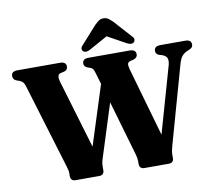

<svg xmlns="http://www.w3.org/2000/svg" viewBox="-94 -1025 1280 1136"><g transform="rotate(-10 546.0 -457.0)"><path d="M865 -671Q865 -700 902 -700H1051.5Q1088 -700 1088 -671.5Q1088 -661.5 1083.2 -655.2Q1078.5 -649 1064.5 -643L1048.5 -636Q1031 -627.5 1019.5 -612.8Q1008 -598 999.5 -567L868.5 -101Q863.5 -81.5 861.5 -71.5Q859.5 -61.5 859.5 -48.5V-29Q859.5 -14.5 851.5 -7.2Q843.5 0 831 0H682Q670 0 661.8 -7.2Q653.5 -14.5 653.5 -29V-48.5Q653.5 -57 652.2 -64.8Q651 -72.5 646.5 -89L551 -418L450.5 -101Q446 -88 443.8 -76.2Q441.5 -64.5 441.5 -48.5V-29Q441.5 -14.5 433.5 -7.2Q425.5 0 413 0H269Q256 0 248 -7.2Q240 -14.5 240 -29V-48.5Q240 -58 238.2 -65.2Q236.5 -72.5 232 -88.5L77 -599.5Q72 -615.5 65.2 -623Q58.5 -630.5 46.5 -635.5L27 -642.5Q7 -650 7 -672Q7 -700 43.5 -700H299Q336 -700 336 -671.5Q336 -651 315 -644.5L291.5 -639Q268 -632.5 280 -590.5L403 -178L517 -535L498 -599.5Q492 -621 487 -627.8Q482 -634.5 473.5 -638L454.5 -645Q434 -653 434 -671Q434 -700 471 -700H718Q755 -700 755 -671Q755 -651 731.5 -643L710 -638Q698 -634 695.2 -624.2Q692.5 -614.5 699 -590L817 -177L930.5 -575Q937 -599.5 932 -614.8Q927 -630 904 -639L884.5 -644.5Q865 -652.5 865 -671ZM750.5 -743.5Q735 -731 707.5 -746L598 -806.5L488.5 -746Q462 -731 446 -743.5Q440 -748.5 439.2 -758.2Q438.5 -768 449 -778.5L543.5 -884Q557.5 -897.5 569 -906Q580.5 -914.5 598 -914.5Q615.5 -914.5 627 -906Q638.5 -897.5 652.5 -884L747.5 -778.5Q758 -768 757.2 -758.2Q756.5 -748.5 750.5 -743.5Z"/></g></svg>

Font: Fraunces 9pt
Style: Bold
Weight: 700
Version: Version 1.000;[b76b70a41]